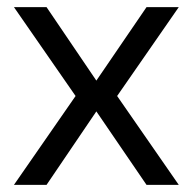

<svg xmlns="http://www.w3.org/2000/svg" viewBox="-20 -516 538 536"><path d="M19 0 191 -248 19 -496H110L249 -291L389 -496H479L307 -248L479 0H389L249 -205L110 0Z"/></svg>

Font: DeepMind Sans
Style: Regular
Weight: 400
Designer: Jonny Pinhorn / Modifications: Colophon Foundry
Foundry: Colophon Foundry
Version: Version 1.002; ttfautohint (v1.8.2)